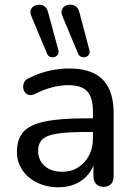

<svg xmlns="http://www.w3.org/2000/svg" viewBox="-20 -787 573 816"><path d="M228 9Q178 9 137.5 -11Q97 -31 74.5 -65Q52 -99 52 -141Q52 -195 79 -226Q106 -257 170 -270.5Q234 -284 342 -284H389V-226H344Q267 -226 222.5 -219Q178 -212 160 -194.5Q142 -177 142 -146Q142 -107 169.5 -82Q197 -57 245 -57Q283 -57 312 -75.5Q341 -94 358 -125.5Q375 -157 375 -198V-313Q375 -372 351 -398.5Q327 -425 270 -425Q237 -425 202 -416Q167 -407 129 -388Q114 -381 103 -383.5Q92 -386 85.5 -395.5Q79 -405 78.5 -416.5Q78 -428 83.5 -439Q89 -450 103 -455Q147 -477 190.5 -486.5Q234 -496 272 -496Q337 -496 379 -475.5Q421 -455 442 -412.5Q463 -370 463 -304V-40Q463 -17 452 -5Q441 7 420 7Q400 7 388.5 -5Q377 -17 377 -40V-111H386Q378 -74 356 -47Q334 -20 301.5 -5.5Q269 9 228 9ZM312 -559 245 -719Q239 -734 243 -745Q247 -756 257 -761.5Q267 -767 279.5 -767Q292 -767 302.5 -759.5Q313 -752 317 -736L360 -574Q363 -562 357.5 -554.5Q352 -547 343 -544.5Q334 -542 325 -545.5Q316 -549 312 -559ZM180 -559 113 -719Q107 -734 111 -745Q115 -756 125 -761.5Q135 -767 147.5 -767Q160 -767 170 -759.5Q180 -752 184 -736L228 -574Q231 -562 225.5 -554.5Q220 -547 211 -544.5Q202 -542 193 -545.5Q184 -549 180 -559Z"/></svg>

Font: Nunito ExtraLight Medium
Style: Regular
Weight: 500
Version: Version 3.602